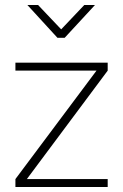

<svg xmlns="http://www.w3.org/2000/svg" viewBox="-20 -752 495 772"><path d="M413 0H42V-32L368 -468H42V-500H413V-468L88 -32H413ZM240 -600H211L90 -732H133L226 -634L319 -732H362Z"/></svg>

Font: Storia Sans Thin
Style: Regular
Weight: 100
Designer: Accademia di Belle Arti di Urbino and others
Foundry: Accademia di Belle Arti di Urbino and others.
Version: Version 60.001;May 25, 2020;FontCreator 12.0.0.2522 64-bit